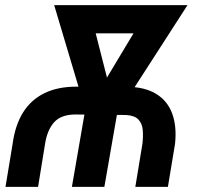

<svg xmlns="http://www.w3.org/2000/svg" viewBox="-20 -731 779 751"><path d="M128.9 0H1.5L29.3 -168Q39.1 -241.2 70.3 -291.3Q101.6 -341.3 154.5 -366.9Q207.5 -392.6 282.2 -392.1L478 -391.6Q547.4 -390.6 591.6 -363.3Q635.7 -335.9 653.8 -286.1Q671.9 -236.3 664.6 -168L636.7 0H509.3L537.1 -168.5Q540.5 -197.8 538.3 -222.9Q536.1 -248 521.2 -263.7Q506.3 -279.3 472.7 -281.2L275.9 -283.2Q218.8 -283.2 191.7 -252.7Q164.6 -222.2 156.2 -168ZM600.1 -710.9 580.6 -600.6H284.7L304.2 -710.9ZM351.6 -349.6 568.4 -710.9H713.4L433.6 -276.9H361.8ZM326.2 -710.9 422.4 -333.5 391.6 -276.9H321.3L191.9 -710.9ZM453.1 -372.6 388.2 0H261.2L325.7 -372.6Z"/></svg>

Font: Roboto Condensed SemiBold
Style: Italic
Weight: 600
Italic angle: -12°
Designer: Christian Robertson
Foundry: Google
Version: Version 3.008; 2023